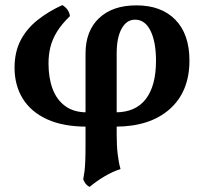

<svg xmlns="http://www.w3.org/2000/svg" viewBox="-20 -487 799 752"><path d="M331 245Q321 240 315 232Q309 224 306 215Q309 200 311 184Q313 168 314 142.5Q315 117 315 75V-277Q315 -366 368 -416Q421 -466 514 -466Q612 -466 667 -409.5Q722 -353 722 -250Q722 -128 644.5 -59.5Q567 9 432 9V-47Q511 -47 551 -99Q591 -151 591 -249Q591 -323 569.5 -366.5Q548 -410 509 -410Q476 -410 456.5 -375Q437 -340 437 -278V40Q437 84 441 117.5Q445 151 452 175Q421 185 389 204Q357 223 331 245ZM320 9Q227 9 164 -20Q101 -49 69 -101Q37 -153 37 -222Q37 -283 60.5 -328.5Q84 -374 126.5 -408Q169 -442 224 -467Q235 -461 243.5 -450Q252 -439 254 -424Q221 -392 203 -362.5Q185 -333 177.5 -303Q170 -273 170 -238Q170 -182 186 -139Q202 -96 235.5 -71.5Q269 -47 320 -47Z"/></svg>

Font: Vollkorn SemiBold
Style: Regular
Weight: 600
Designer: Friedrich Althausen
Foundry: Friedrich Althausen
Version: Version 5.000